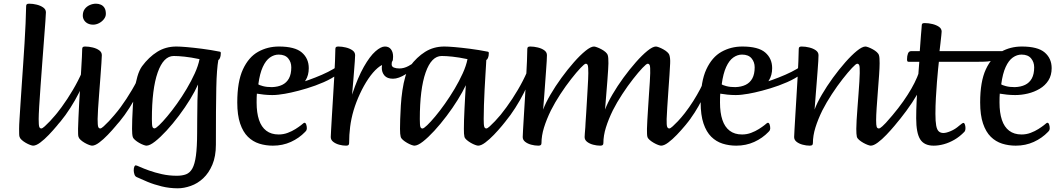

<svg xmlns="http://www.w3.org/2000/svg" viewBox="-20 -776 5750 1040"><path d="M159.2 13Q154.3 13 143.1 8.9Q131.9 4.8 119.4 -2.4Q106.9 -9.6 97.5 -18.1Q88.1 -26.5 85.8 -35.1Q84.1 -40.1 83.8 -50.3Q83.5 -60.5 83.5 -78.1Q83.5 -98 85.9 -133.9Q88.2 -169.8 91.2 -216.7Q94.2 -263.6 97.9 -317.4Q101.5 -371.2 105.5 -428.4Q109.5 -485.7 112.9 -541.9Q116.2 -598.2 118.6 -649.5Q120.9 -700.7 121.6 -742.1Q121.6 -749.2 124.8 -752.6Q128 -756 138 -756Q158.3 -756 179 -750.8Q199.7 -745.7 214.2 -735.4Q228.7 -725 228.7 -709.2Q228.7 -700.7 225.9 -660.8Q223 -620.8 218.5 -562.3Q213.9 -503.8 209.1 -438Q204.3 -372.3 199.7 -309.8Q195.2 -247.3 192.3 -199.6Q189.5 -151.9 189.5 -131.3Q189.5 -97.5 192.7 -88.9Q195.9 -80.2 203.9 -80.2Q209.7 -80.2 222.5 -91.8Q235.3 -103.4 250.7 -119.6Q266 -135.9 279.2 -151.7Q292.3 -167.6 298.8 -175.4Q302.3 -179.3 303.7 -181Q305 -182.7 307.3 -182.7Q311.9 -182.7 318.3 -172.1Q324.7 -161.5 324.7 -150Q324.7 -140.8 319.2 -133.8Q308.5 -119 288.3 -94.7Q268.1 -70.4 244.3 -45.5Q220.5 -20.5 198 -3.8Q175.5 13 159.2 13Z M258 -70.3Q252.3 -67.3 248 -71.6Q243.6 -75.9 242.2 -84.1Q240.8 -92.4 242.7 -101.4Q244.7 -110.5 250.5 -116.9Q281.3 -151.5 313.5 -195.5Q345.7 -239.5 374.7 -288.8Q403.8 -338 425 -386.9Q431 -399.2 435.3 -391.6Q439.7 -384 441.5 -369.9Q443.3 -355.9 439.8 -346.6Q428.8 -315 408.1 -273.9Q387.4 -232.8 361.1 -191.7Q334.9 -150.6 308 -118.2Q281.1 -85.7 258 -70.3Z M478.5 13Q473.6 13 462.4 8.9Q451.2 4.8 438.7 -2.4Q426.2 -9.6 416.8 -18.1Q407.5 -26.5 405.1 -35.1Q403.5 -40.1 403.1 -50.3Q402.8 -60.5 402.8 -78.1Q403.5 -101.8 405 -138.9Q406.5 -176.1 409 -220.5Q411.5 -264.8 414.4 -310.1Q417.2 -355.4 419.7 -396.5Q422.2 -437.6 423.7 -467.5Q425.2 -497.5 425.2 -510.1Q425.2 -517.2 428.4 -520.6Q431.6 -524 440.9 -524Q461.2 -524 482.3 -518.8Q503.4 -513.7 517.5 -503.4Q531.6 -493 531.6 -477.2Q531.6 -466.3 529.3 -433.4Q526.9 -400.4 523.8 -356.4Q520.6 -312.3 517 -267.1Q513.5 -221.9 511.1 -185.3Q508.8 -148.8 508.8 -131.3Q508.8 -97.5 512 -88.9Q515.2 -80.2 523.3 -80.2Q529 -80.2 541.8 -91.8Q554.6 -103.4 570 -119.6Q585.3 -135.9 598.5 -151.7Q611.6 -167.6 618.1 -175.4Q621.6 -179.3 623 -181Q624.3 -182.7 626.6 -182.7Q631.2 -182.7 637.6 -172.1Q644 -161.5 644 -150Q644 -145.7 642.7 -141.7Q641.5 -137.6 638.5 -133.8Q628.1 -119 607.9 -94.7Q587.7 -70.4 563.7 -45.5Q539.8 -20.5 517.3 -3.8Q494.9 13 478.5 13ZM484.7 -642.4Q468 -642.4 455.4 -648.8Q442.8 -655.2 435.6 -666.6Q428.5 -678 428.5 -691.6Q428.5 -712.9 438.9 -727Q449.2 -741 465.9 -748.5Q482.6 -756 500 -756Q513.9 -756 526.1 -750.7Q538.3 -745.5 545.9 -733.4Q553.4 -721.4 553.4 -700.7Q553.4 -686.1 543 -672.5Q532.5 -658.8 516.6 -650.6Q500.6 -642.4 484.7 -642.4Z M578 -70.3Q572.3 -67.3 568 -71.6Q563.6 -75.9 562.2 -84.1Q560.8 -92.4 562.7 -101.4Q564.7 -110.5 570.5 -116.9Q601.3 -151.5 633.5 -195.5Q665.7 -239.5 694.7 -288.8Q723.8 -338 745 -386.9Q751 -399.2 755.3 -391.6Q759.7 -384 761.5 -369.9Q763.3 -355.9 759.8 -346.6Q748.8 -315 728.1 -273.9Q707.4 -232.8 681.1 -191.7Q654.9 -150.6 628 -118.2Q601.1 -85.7 578 -70.3Z M943.3 244Q898.6 244 856.6 233.8Q814.5 223.6 779.3 209Q744.1 194.3 720 183Q711.3 179.1 707.9 167.6Q704.4 156 704.4 147.1Q704.4 134 707.5 126.8Q710.6 119.7 715.5 119.7Q719.7 119.7 738.6 128.3Q757.4 136.9 788 147.8Q818.7 158.8 857.1 167.4Q895.6 176 938 176Q966.8 176 987.7 168.2Q1008.6 160.3 1021.9 136.6Q1035.1 112.9 1041.3 67.2Q1047.5 21.6 1047.8 -53.6Q1048.1 -88.5 1048.3 -136.5Q1048.5 -184.5 1049.5 -233.3Q1050.6 -282 1052.8 -318.5Q1036.9 -282.7 1009.8 -238.2Q982.6 -193.7 949.3 -149.5Q916.1 -105.4 882.2 -68.6Q848.4 -31.9 819.8 -9.5Q791.2 13 773.1 13Q768.2 13 757 8.9Q745.8 4.8 733.3 -2.4Q720.8 -9.6 711.1 -18.1Q701.3 -26.5 699 -35.1Q695.3 -47.8 695.3 -78.1Q695.3 -96.8 696.3 -130.4Q697.3 -163.9 699.8 -204.7Q702.3 -245.5 708.3 -286.4Q714.3 -327.3 724.3 -361.7Q734.3 -396 749.3 -417Q786 -466.7 831.7 -495.3Q877.3 -524 935.4 -524Q954.5 -524 990.8 -521Q1027 -517.9 1074 -511.9Q1121.1 -505.9 1171.1 -496Q1173 -495.7 1174.5 -494.4Q1176 -493.1 1176 -487.5Q1176 -472.4 1171.6 -462Q1167.1 -451.7 1162.8 -451.7Q1158.4 -427.1 1155.6 -390.6Q1152.7 -354.1 1151.6 -300.3Q1150.4 -246.5 1149.9 -171Q1149.4 -95.5 1149.4 7.6Q1149.4 71 1130.3 116Q1111.3 161.1 1080.8 189.6Q1050.4 218.1 1013.3 231Q976.3 244 943.3 244ZM817.1 -80.6Q823.9 -80.6 842.3 -98.2Q860.8 -115.8 886 -145.9Q911.3 -175.9 938.6 -214.2Q965.9 -252.5 991 -294.7Q1016.1 -336.9 1035 -378.5Q1053.9 -420.1 1060.8 -455.7Q1014 -465.5 979.6 -469.1Q945.2 -472.7 921.1 -472.7Q865.6 -472.7 834.1 -383.3Q802.7 -294 802.7 -131Q802.7 -97.2 805.9 -88.9Q809.1 -80.6 817.1 -80.6Z M1458 13Q1418.9 13 1384.1 2Q1349.4 -9 1322.8 -35.1Q1296.2 -61.3 1280.7 -106.9Q1265.2 -152.5 1265.2 -221.1Q1265.2 -334.1 1296 -400.5Q1326.9 -466.8 1378.1 -495.4Q1429.3 -524 1490.5 -524Q1577.5 -524 1615 -491.6Q1652.5 -459.2 1652.5 -406.8Q1652.5 -368.2 1634.9 -340.4Q1617.3 -312.7 1587.8 -295.2Q1558.3 -277.7 1523.8 -269.4Q1489.4 -261.1 1455.3 -261.1Q1431.7 -261.1 1409.7 -263.5Q1387.7 -266 1371.4 -268.7Q1370.7 -262.8 1370.3 -247.9Q1370 -233 1370 -220.8Q1370 -165.4 1382.9 -126.7Q1395.7 -88.1 1422.4 -67.9Q1449.1 -47.6 1489.5 -47.6Q1515.2 -47.6 1538.6 -56.4Q1562 -65.2 1580.8 -77.2Q1599.6 -89.2 1610.2 -97.6Q1619.6 -105.3 1623.2 -108.2Q1626.8 -111 1629.8 -111Q1635.4 -111 1638.8 -101.5Q1642.1 -91.9 1642.1 -80.4Q1642.1 -76.4 1640.5 -72Q1638.9 -67.6 1632.6 -61.4Q1600.3 -27.7 1555.6 -7.3Q1510.9 13 1458 13ZM1379.3 -319.4Q1382.7 -315.3 1404.4 -309.5Q1426.1 -303.8 1453 -304.1Q1485.5 -305.1 1508.9 -316.5Q1532.3 -327.9 1545.1 -351.2Q1557.8 -374.6 1557.8 -411.4Q1557.8 -439.8 1540.9 -460Q1524 -480.3 1489.3 -480.3Q1464.6 -480.3 1442.1 -464.5Q1419.6 -448.7 1403.4 -413.2Q1387.1 -377.7 1379.3 -319.4Z M1497 -264.4Q1489 -263.4 1488.2 -274Q1487.3 -284.6 1495.3 -295.8Q1503.4 -307 1520.4 -308.5Q1545.1 -311.3 1579.4 -320.2Q1613.7 -329.1 1651.1 -342.4Q1688.4 -355.7 1723.6 -371Q1758.7 -386.3 1785.6 -402.2Q1812.4 -418.1 1823.9 -431.9Q1834 -435.4 1835.7 -428.6Q1837.5 -421.8 1833.7 -411.2Q1829.9 -400.6 1823.6 -390.2Q1817.4 -379.9 1811.4 -375.3Q1778.4 -350.6 1733.5 -330.9Q1688.6 -311.3 1642.4 -297.4Q1596.2 -283.4 1557.4 -274.9Q1518.7 -266.4 1497 -264.4Z M1854.7 13Q1836.1 13 1817 7.7Q1797.8 2.4 1784.7 -8Q1771.6 -18.3 1771.6 -33.8Q1771.6 -41.9 1773.5 -73.3Q1775.3 -104.7 1778 -150.8Q1780.7 -197 1784 -249.2Q1787.4 -301.4 1790.1 -352.3Q1792.8 -403.2 1794.6 -444.8Q1796.5 -486.4 1796.5 -510.1Q1796.5 -517.2 1799.6 -520.6Q1802.8 -524 1812.2 -524Q1832.4 -524 1853.5 -518.8Q1874.6 -513.7 1889.1 -503.4Q1903.6 -493 1903.6 -477.2Q1903.6 -466.3 1901.9 -444.2Q1900.2 -422.1 1898.1 -394.7Q1896.1 -367.4 1893.8 -340.2Q1891.4 -313 1889.6 -292.4Q1887.7 -271.8 1887.1 -263.5Q1918.1 -356.7 1950.8 -414.1Q1983.5 -471.5 2013.4 -497.7Q2043.3 -524 2064.8 -524Q2086.6 -524 2097.9 -508.8Q2109.2 -493.6 2109.2 -470Q2109.2 -451.9 2103.2 -441Q2097.1 -430.1 2074.2 -430.1Q2051.4 -430.1 2025.6 -407.8Q1999.7 -385.6 1975.1 -349.2Q1950.5 -312.8 1929.7 -268Q1908.8 -223.1 1895.3 -178Q1882 -132.3 1876.6 -89.1Q1871.1 -45.8 1871.1 -0.9Q1871.1 6.2 1867.4 9.6Q1863.7 13 1854.7 13Z M2108.8 -349.6Q2077.3 -349.6 2062.5 -366.9Q2047.6 -384.3 2048 -409.9Q2048.3 -425 2054.1 -443.2Q2060 -461.4 2070.4 -474.3Q2080.8 -487.2 2093.9 -487.2Q2108.9 -487.2 2108.9 -463.6Q2108.9 -448.8 2105.2 -444.6Q2101.5 -440.4 2101.5 -427.6Q2101.5 -414.6 2114 -409.9Q2126.5 -405.2 2143 -405.2Q2168.2 -405.2 2192.5 -418.3Q2216.8 -431.5 2228.4 -441.9L2242.7 -434.2Q2242.7 -426.6 2233 -415.3Q2223.4 -404 2212 -397.8Q2195.1 -384.5 2176.9 -373.4Q2158.8 -362.3 2141.4 -355.9Q2124.1 -349.6 2108.8 -349.6Z M2224.5 13Q2219.5 13 2208.3 8.9Q2197.1 4.8 2184.7 -2.4Q2172.2 -9.6 2162.4 -18.1Q2152.7 -26.5 2150.4 -35.1Q2146.7 -47.8 2146.7 -78.1Q2146.7 -96.8 2147.7 -130.4Q2148.7 -163.9 2151.2 -204.7Q2153.7 -245.5 2159.7 -286.4Q2165.7 -327.3 2175.7 -361.7Q2185.7 -396 2200.7 -417Q2237.4 -466.7 2283 -495.3Q2328.7 -524 2386.7 -524Q2405.9 -524 2442.2 -521Q2478.4 -517.9 2525.4 -511.9Q2572.4 -505.9 2622.5 -496Q2624.4 -495.7 2626.1 -494.4Q2627.7 -493.1 2627.7 -487.5Q2627.7 -472.4 2623.1 -462Q2618.5 -451.7 2614.2 -451.7Q2614.2 -448.7 2612.8 -426.2Q2611.5 -403.7 2609.3 -368Q2607.1 -332.4 2604.9 -290.6Q2602.7 -248.8 2601.4 -206.9Q2600 -165.1 2600 -131.3Q2600 -97.5 2603.2 -88.9Q2606.4 -80.2 2614.5 -80.2Q2620.2 -80.2 2633 -91.8Q2645.8 -103.4 2661.2 -119.6Q2676.6 -135.9 2689.7 -151.7Q2702.8 -167.6 2709.3 -175.4Q2712.8 -179.3 2714.2 -181Q2715.5 -182.7 2717.8 -182.7Q2722.4 -182.7 2728.8 -172.1Q2735.2 -161.5 2735.2 -150Q2735.2 -145.7 2734 -141.7Q2732.7 -137.6 2729.8 -133.8Q2719.3 -119 2699.1 -94.7Q2678.9 -70.4 2655 -45.5Q2631 -20.5 2608.5 -3.8Q2586.1 13 2569.8 13Q2564.8 13 2553.6 8.9Q2542.4 4.8 2529.9 -2.4Q2517.5 -9.6 2507.7 -18.1Q2498 -26.5 2495.7 -35.1Q2494 -42 2493.3 -52.5Q2492.7 -63 2492.7 -78.1Q2492.7 -97 2493.5 -126Q2494.4 -155 2496.1 -188.3Q2497.7 -221.6 2499.6 -254.6Q2501.5 -287.6 2503.2 -314.5Q2486.5 -278.9 2459.1 -234.9Q2431.8 -190.9 2398.8 -147.4Q2365.9 -103.8 2332.5 -67.5Q2299.1 -31.3 2270.8 -9.1Q2242.5 13 2224.5 13ZM2268.5 -79.9Q2275.3 -79.9 2293.7 -97.5Q2312.2 -115.1 2337.4 -145.2Q2362.6 -175.2 2389.9 -213.9Q2417.2 -252.5 2442.4 -294.7Q2467.5 -336.9 2486.4 -378.5Q2505.3 -420.1 2512.2 -455.7Q2465.3 -465.5 2430.9 -469.1Q2396.6 -472.7 2372.5 -472.7Q2317 -472.7 2285.5 -383.3Q2254 -294 2254 -130.7Q2254 -97.2 2257.2 -88.6Q2260.4 -79.9 2268.5 -79.9Z M2668 -70.3Q2662.3 -67.3 2658 -71.6Q2653.6 -75.9 2652.2 -84.1Q2650.8 -92.4 2652.7 -101.4Q2654.7 -110.5 2660.5 -116.9Q2691.3 -151.5 2723.5 -195.5Q2755.7 -239.5 2784.7 -288.8Q2813.8 -338 2835 -386.9Q2841 -399.2 2845.3 -391.6Q2849.7 -384 2851.5 -369.9Q2853.3 -355.9 2849.8 -346.6Q2838.8 -315 2818.1 -273.9Q2797.4 -232.8 2771.1 -191.7Q2744.9 -150.6 2718 -118.2Q2691.1 -85.7 2668 -70.3Z M2895.9 13Q2877.3 13 2857.4 7.7Q2837.6 2.4 2824.5 -8Q2811.4 -18.3 2811.4 -33.8Q2811.4 -41.9 2813.2 -73.3Q2815.1 -104.7 2817.8 -150.5Q2820.5 -196.3 2823.8 -249Q2827.1 -301.7 2829.8 -352.5Q2832.5 -403.2 2834.4 -444.8Q2836.2 -486.4 2836.2 -510.1Q2836.2 -517.2 2839.4 -520.6Q2842.6 -524 2851.9 -524Q2872.2 -524 2893.3 -518.8Q2914.4 -513.7 2928.5 -503.4Q2942.6 -493 2942.6 -477.2Q2942.6 -468.7 2941.4 -445.3Q2940.3 -422 2937.7 -391.2Q2935.2 -360.4 2933 -326.5Q2930.8 -292.7 2928.3 -262.4Q2925.7 -232.1 2924.2 -210.6Q2922.7 -189.1 2922.1 -182.4Q2935.2 -218.3 2961.7 -263.6Q2988.1 -309 3021.4 -354.6Q3054.6 -400.1 3088.5 -438.6Q3122.3 -477 3151.3 -500.5Q3180.2 -524 3197.6 -524Q3202.5 -524 3213.9 -519.9Q3225.3 -515.8 3238.1 -508.9Q3250.8 -502.1 3260.4 -493.6Q3269.9 -485.2 3272.3 -475.9Q3274.3 -469.7 3274.9 -458.9Q3275.6 -448 3275.6 -432.9Q3275.6 -424.7 3274.1 -399Q3272.6 -373.2 3270 -339.7Q3267.5 -306.1 3264.6 -272.4Q3261.7 -238.8 3259.9 -214.1Q3258 -189.4 3257.4 -182.7Q3270.8 -218.6 3297.3 -264.1Q3323.8 -309.6 3357 -355Q3390.3 -400.4 3424 -438.7Q3457.6 -477 3486.6 -500.5Q3515.5 -524 3532.9 -524Q3537.9 -524 3549.1 -519.9Q3560.3 -515.8 3572.7 -508.9Q3585.2 -502.1 3594.6 -493.6Q3604 -485.2 3606.3 -475.9Q3608.3 -469.7 3609.5 -458.9Q3610.7 -448 3610 -432.9Q3609.3 -411.6 3606.4 -370.3Q3603.6 -329.1 3600.2 -281.9Q3596.8 -234.6 3594.3 -193.6Q3591.7 -152.5 3591 -131.3Q3590.3 -97.5 3593.9 -88.9Q3597.4 -80.2 3605.5 -80.2Q3611.3 -80.2 3624 -91.8Q3636.8 -103.4 3652.2 -119.6Q3667.6 -135.9 3680.7 -151.7Q3693.9 -167.6 3700.3 -175.4Q3703.9 -179.3 3705.2 -181Q3706.5 -182.7 3708.9 -182.7Q3713.4 -182.7 3719.8 -172.1Q3726.3 -161.5 3726.3 -150Q3726.3 -145.7 3725 -141.7Q3723.7 -137.6 3720.8 -133.8Q3710.3 -119 3690.1 -94.7Q3669.9 -70.4 3646 -45.5Q3622 -20.5 3599.6 -3.8Q3577.1 13 3560.8 13Q3555.9 13 3544.6 8.9Q3533.4 4.8 3521 -2.4Q3508.5 -9.6 3498.7 -18.1Q3489 -26.5 3486.7 -35.1Q3485 -42 3484.7 -52.5Q3484.4 -63 3484.4 -78.1Q3484.4 -94.6 3486.4 -125.1Q3488.5 -155.6 3490.6 -192.9Q3492.8 -230.2 3495.4 -267Q3497.9 -303.7 3499.9 -333.8Q3502 -363.9 3502 -379.7Q3502.7 -413.5 3499.5 -422.1Q3496.3 -430.8 3488.2 -430.8Q3481.5 -430.8 3459.9 -407.9Q3438.2 -385.1 3409.1 -347.9Q3379.9 -310.8 3350.6 -265.9Q3321.2 -221.1 3299.4 -178Q3275.8 -129.5 3262 -85.3Q3248.3 -41 3248.3 -0.9Q3248.3 6.2 3244.5 9.6Q3240.8 13 3231.2 13Q3212.6 13 3192.7 7.7Q3172.9 2.4 3159.8 -8Q3146.7 -18.3 3146.7 -33.8Q3146.7 -39 3147.9 -54.6Q3149.1 -70.1 3150.5 -86.9Q3151.8 -103.6 3151.8 -112Q3153.2 -134.7 3155.3 -165.2Q3157.3 -195.7 3159.1 -228.8Q3161 -262 3162.8 -292.2Q3164.7 -322.4 3165.7 -345.9Q3166.7 -369.5 3166.7 -379.7Q3166.7 -413.5 3163.8 -422.1Q3161 -430.8 3152.9 -430.8Q3146.2 -430.8 3124.6 -407.9Q3102.9 -385.1 3073.8 -347.9Q3044.6 -310.8 3015.2 -265.9Q2985.9 -221.1 2964.1 -178Q2940.5 -129.5 2926.7 -85.3Q2913 -41 2913 -0.9Q2913 6.2 2909.2 9.6Q2905.5 13 2895.9 13Z M3642.8 -43.3Q3639.1 -39.6 3634.1 -44.6Q3629.1 -49.6 3626.7 -60.3Q3624.2 -71 3627.2 -83.8Q3630.2 -96.6 3642.2 -108.6Q3665.2 -132 3689.4 -163.3Q3713.6 -194.5 3735.1 -228.5Q3756.5 -262.5 3773 -294.1Q3789.4 -325.6 3797.7 -348.8Q3801.6 -357 3805.6 -348.4Q3809.6 -339.8 3812.1 -326.4Q3814.6 -313 3812.5 -305.8Q3799.4 -270.8 3782 -235.5Q3764.5 -200.3 3742.8 -166.5Q3721.1 -132.6 3695.9 -101.6Q3670.7 -70.5 3642.8 -43.3Z M3968 13Q3928.9 13 3894.1 2Q3859.4 -9 3832.8 -35.1Q3806.2 -61.3 3790.7 -106.9Q3775.2 -152.5 3775.2 -221.1Q3775.2 -334.1 3806 -400.5Q3836.9 -466.8 3888.1 -495.4Q3939.3 -524 4000.5 -524Q4087.5 -524 4125 -491.6Q4162.5 -459.2 4162.5 -406.8Q4162.5 -368.2 4144.9 -340.4Q4127.3 -312.7 4097.8 -295.2Q4068.3 -277.7 4033.8 -269.4Q3999.4 -261.1 3965.3 -261.1Q3941.7 -261.1 3919.7 -263.5Q3897.7 -266 3881.4 -268.7Q3880.7 -262.8 3880.3 -247.9Q3880 -233 3880 -220.8Q3880 -165.4 3892.9 -126.7Q3905.7 -88.1 3932.4 -67.9Q3959.1 -47.6 3999.5 -47.6Q4025.2 -47.6 4048.6 -56.4Q4072 -65.2 4090.8 -77.2Q4109.6 -89.2 4120.2 -97.6Q4129.6 -105.3 4133.2 -108.2Q4136.8 -111 4139.8 -111Q4145.4 -111 4148.8 -101.5Q4152.1 -91.9 4152.1 -80.4Q4152.1 -76.4 4150.5 -72Q4148.9 -67.6 4142.6 -61.4Q4110.3 -27.7 4065.6 -7.3Q4020.9 13 3968 13ZM3889.3 -319.4Q3892.7 -315.3 3914.4 -309.5Q3936.1 -303.8 3963 -304.1Q3995.5 -305.1 4018.9 -316.5Q4042.3 -327.9 4055.1 -351.2Q4067.8 -374.6 4067.8 -411.4Q4067.8 -439.8 4050.9 -460Q4034 -480.3 3999.3 -480.3Q3974.6 -480.3 3952.1 -464.5Q3929.6 -448.7 3913.4 -413.2Q3897.1 -377.7 3889.3 -319.4Z M4007 -264.4Q3999 -263.4 3998.2 -274Q3997.3 -284.6 4005.3 -295.8Q4013.4 -307 4030.4 -308.5Q4055.1 -311.3 4089.4 -320.2Q4123.7 -329.1 4161.1 -342.4Q4198.4 -355.7 4233.6 -371Q4268.7 -386.3 4295.6 -402.2Q4322.4 -418.1 4333.9 -431.9Q4344 -435.4 4345.7 -428.6Q4347.5 -421.8 4343.7 -411.2Q4339.9 -400.6 4333.6 -390.2Q4327.4 -379.9 4321.4 -375.3Q4288.4 -350.6 4243.5 -330.9Q4198.6 -311.3 4152.4 -297.4Q4106.2 -283.4 4067.4 -274.9Q4028.7 -266.4 4007 -264.4Z M4366.1 13Q4347.5 13 4327.7 7.7Q4307.8 2.4 4294.7 -8Q4281.6 -18.3 4281.6 -33.8Q4281.6 -41.9 4283.5 -73.3Q4285.3 -104.7 4288 -150.5Q4290.7 -196.3 4294 -249Q4297.4 -301.7 4300.1 -352.5Q4302.8 -403.2 4304.6 -444.8Q4306.5 -486.4 4306.5 -510.1Q4306.5 -517.2 4309.6 -520.6Q4312.8 -524 4322.2 -524Q4342.4 -524 4363.5 -518.8Q4384.6 -513.7 4399.1 -503.4Q4413.6 -493 4413.6 -477.2Q4413.6 -468.7 4412.4 -445.3Q4411.2 -422 4408.6 -391.2Q4406.1 -360.4 4403.6 -326.5Q4401 -292.7 4398.5 -262.4Q4396 -232.1 4394.5 -210.6Q4393 -189.1 4392.3 -182.4Q4405.4 -218.3 4431.9 -263.6Q4458.4 -309 4491.6 -354.6Q4524.9 -400.1 4558.7 -438.6Q4592.6 -477 4621.5 -500.5Q4650.5 -524 4667.9 -524Q4672.8 -524 4684 -519.9Q4695.2 -515.8 4707.7 -508.9Q4720.2 -502.1 4729.5 -493.6Q4738.9 -485.2 4741.3 -475.9Q4743.3 -469.7 4743.9 -458.9Q4744.6 -448 4744.6 -432.9Q4744.6 -411.6 4741.8 -370.3Q4738.9 -329.1 4735.1 -281.2Q4731.4 -233.4 4728.5 -191.1Q4725.7 -148.8 4725.7 -125.1Q4725.7 -96.9 4728.8 -88.6Q4732 -80.2 4740.8 -80.2Q4746.6 -80.2 4759.4 -91.8Q4772.2 -103.4 4787.5 -119.6Q4802.9 -135.9 4816 -151.7Q4829.2 -167.6 4835.6 -175.4Q4839.2 -179.3 4840.5 -181Q4841.9 -182.7 4844.2 -182.7Q4848.7 -182.7 4855.1 -172.1Q4861.6 -161.5 4861.6 -150Q4861.6 -145.7 4860.3 -141.7Q4859 -137.6 4856.1 -133.8Q4845.6 -119 4825.3 -94.7Q4804.9 -70.4 4781.1 -45.5Q4757.3 -20.5 4734.7 -3.8Q4712.1 13 4696.4 13Q4691.5 13 4680.3 8.9Q4669.1 4.8 4656.2 -2.4Q4643.4 -9.6 4633.5 -18.1Q4623.6 -26.5 4621.3 -35.1Q4619.6 -42 4619 -52.5Q4618.3 -63 4618.3 -78.1Q4618.3 -94.6 4620 -125.1Q4621.7 -155.6 4624.7 -192.9Q4627.8 -230.2 4630.3 -267Q4632.8 -303.7 4634.9 -333.8Q4636.9 -363.9 4636.9 -379.7Q4637.6 -413.5 4634.4 -422.1Q4631.2 -430.8 4623.1 -430.8Q4616.5 -430.8 4595 -407.9Q4573.5 -385.1 4544.3 -347.9Q4515.1 -310.8 4485.8 -265.9Q4456.4 -221.1 4434.4 -178Q4410.7 -129.5 4396.9 -85.3Q4383.2 -41 4383.2 -0.9Q4383.2 6.2 4379.5 9.6Q4375.7 13 4366.1 13Z M4780.1 -46.4Q4777.1 -43.4 4769.2 -45.4Q4761.4 -47.4 4753 -51.6Q4744.7 -55.7 4740.4 -60.4Q4736 -65 4739 -68Q4822 -155 4872.5 -226.9Q4923 -298.9 4947.5 -357.4Q4972 -416 4977 -462Q4979 -476 4983.6 -472Q4988.1 -468 4992.3 -450.5Q4996.4 -433 4996.1 -407.5Q4995.8 -382 4987.8 -352Q4975.8 -312 4949 -266Q4922.1 -219.9 4889.4 -175.7Q4856.7 -131.5 4826.9 -96.9Q4797.1 -62.4 4780.1 -46.4Z M5037.2 13Q4986.1 13 4964.4 -21.3Q4942.7 -55.6 4942.7 -135.5Q4942.7 -179.9 4945.1 -228.8Q4947.5 -277.7 4950.5 -321.7Q4953.5 -365.8 4956.2 -397.8Q4958.9 -429.8 4959.5 -441.3H4902Q4897 -441.3 4895.1 -444Q4893.1 -446.7 4893.1 -455.1Q4893.1 -473.1 4898.1 -486Q4903.1 -499 4915.4 -499H4962.1Q4963.5 -515.3 4965 -537.8Q4966.5 -560.3 4968.3 -582.5Q4970.1 -604.7 4971.5 -620.2Q4972.8 -635.7 4972.8 -638.1Q4972.8 -645.2 4976 -648.1Q4979.2 -651 4989.2 -651Q5009.5 -651 5030.6 -645.8Q5051.7 -640.7 5066.2 -630.7Q5080.6 -620.7 5080.6 -604.9Q5080.6 -601.8 5078.8 -583.8Q5076.9 -565.8 5074.3 -542.8Q5071.8 -519.8 5069.1 -499H5219.8Q5224.7 -499 5226.8 -496.6Q5229 -494.1 5229 -485.4Q5229 -468.1 5223.8 -454.7Q5218.7 -441.3 5206 -441.3H5065.6Q5064.3 -430.8 5061.3 -401.3Q5058.3 -371.8 5055.1 -331.4Q5051.9 -291 5049.4 -246.4Q5046.9 -201.8 5046.9 -159.4Q5046.9 -118 5051.1 -95.5Q5055.3 -73.1 5065 -64.4Q5074.7 -55.6 5090.3 -55.6Q5105.5 -55.6 5129.8 -65.9Q5154 -76.1 5174.9 -94.6Q5185.3 -103.5 5190.7 -106.9Q5196 -110.3 5198.7 -110.3Q5203.7 -110.3 5206.7 -101.2Q5209.6 -92.2 5209.6 -82.3Q5209.6 -68.5 5203.7 -62Q5178.3 -35.6 5149.8 -19.2Q5121.3 -2.7 5092.6 5.1Q5064 13 5037.2 13Z M5174 -441.3Q5171 -441.3 5169.5 -444.7Q5168 -448.1 5167 -452.6Q5166 -457 5166 -459Q5166 -473 5171.5 -486Q5177 -499 5188 -499H5421Q5410 -494 5397.9 -485.2Q5385.8 -476.4 5374.9 -467Q5364 -457.7 5356.1 -449Q5347 -444.5 5328.7 -442.9Q5310.4 -441.3 5273.1 -441.3Z M5482 13Q5442.9 13 5408.1 2Q5373.4 -9 5346.8 -35.1Q5320.2 -61.3 5304.7 -106.9Q5289.2 -152.5 5289.2 -221.1Q5289.2 -334.1 5320 -400.5Q5350.9 -466.8 5402.1 -495.4Q5453.3 -524 5514.5 -524Q5601.5 -524 5639 -491.6Q5676.5 -459.2 5676.5 -406.8Q5676.5 -368.2 5658.9 -340.4Q5641.3 -312.7 5611.8 -295.2Q5582.3 -277.7 5547.8 -269.4Q5513.4 -261.1 5479.3 -261.1Q5455.7 -261.1 5433.7 -263.5Q5411.7 -266 5395.4 -268.7Q5394.7 -262.8 5394.3 -247.9Q5394 -233 5394 -220.8Q5394 -165.4 5406.9 -126.7Q5419.7 -88.1 5446.4 -67.9Q5473.1 -47.6 5513.5 -47.6Q5539.2 -47.6 5562.6 -56.4Q5586 -65.2 5604.8 -77.2Q5623.6 -89.2 5634.2 -97.6Q5643.6 -105.3 5647.2 -108.2Q5650.8 -111 5653.8 -111Q5659.4 -111 5662.8 -101.5Q5666.1 -91.9 5666.1 -80.4Q5666.1 -76.4 5664.5 -72Q5662.9 -67.6 5656.6 -61.4Q5624.3 -27.7 5579.6 -7.3Q5534.9 13 5482 13ZM5403.3 -319.4Q5406.7 -315.3 5428.4 -309.5Q5450.1 -303.8 5477 -304.1Q5509.5 -305.1 5532.9 -316.5Q5556.3 -327.9 5569.1 -351.2Q5581.8 -374.6 5581.8 -411.4Q5581.8 -439.8 5564.9 -460Q5548 -480.3 5513.3 -480.3Q5488.6 -480.3 5466.1 -464.5Q5443.6 -448.7 5427.4 -413.2Q5411.1 -377.7 5403.3 -319.4Z"/></svg>

Font: Briem Hand Thin
Style: Regular
Weight: 100
Designer: Gunnlaugur SE Briem, Eben Sorkin
Foundry: Sorkin Type Co.
Version: Version 1.003